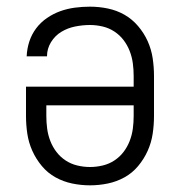

<svg xmlns="http://www.w3.org/2000/svg" viewBox="-20 -548 540 576"><path d="M250 8Q223 8 196.5 2.5Q170 -3 146.5 -16Q123 -29 105.5 -50Q88 -71 77 -95.5Q66 -120 62 -146.5Q58 -173 58 -200V-288H381V-320Q381 -339 378.5 -358Q376 -377 369 -395Q362 -413 350.5 -428Q339 -443 323 -453.5Q307 -464 288 -468.5Q269 -473 250 -473Q228 -473 205.5 -468.5Q183 -464 164 -452.5Q145 -441 133 -421.5Q121 -402 121 -379H60Q61 -402 68 -423.5Q75 -445 88.5 -463Q102 -481 121 -494Q140 -507 161 -514.5Q182 -522 204.5 -525Q227 -528 250 -528Q277 -528 303.5 -522.5Q330 -517 353 -504Q376 -491 394 -470Q412 -449 423 -424.5Q434 -400 438 -373.5Q442 -347 442 -320V-200Q442 -173 438 -146.5Q434 -120 423 -95.5Q412 -71 394.5 -50Q377 -29 353.5 -16Q330 -3 303.5 2.5Q277 8 250 8ZM250 -47Q269 -47 288 -51.5Q307 -56 323 -66.5Q339 -77 350.5 -92Q362 -107 369 -125Q376 -143 378.5 -162Q381 -181 381 -200V-232H119V-200Q119 -181 121.5 -162Q124 -143 131 -125Q138 -107 149.5 -92Q161 -77 177 -66.5Q193 -56 212 -51.5Q231 -47 250 -47Z"/></svg>

Font: Iosevka Fixed SS04 Light
Style: Regular
Weight: 300
Monospace: yes
Designer: Belleve Invis
Foundry: Belleve Invis
Version: Version 32.5.0